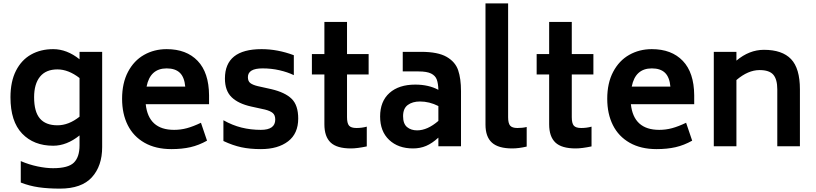

<svg xmlns="http://www.w3.org/2000/svg" viewBox="-20 -866 4832 1137"><path d="M585 -559V5Q585 117 524 184Q463 251 335 251Q264 251 209 243Q154 235 103 215V88Q152 109 202.5 119.5Q253 130 294 130Q384 130 417.5 97Q451 64 451 -5V-64Q375 -3 295 -3Q180 -3 111 -75Q42 -147 42 -290Q42 -383 74.5 -447Q107 -511 164 -543Q221 -575 295 -575Q376 -575 451 -515V-559ZM451 -175V-404Q385 -455 320 -455Q252 -455 217 -412Q182 -369 182 -290Q182 -204 216.5 -164Q251 -124 320 -124Q387 -124 451 -175Z M1011 -97Q1050 -97 1087 -107Q1124 -117 1170 -139L1206 -33Q1158 -6 1108 5.5Q1058 17 995 17Q902 17 836 -20.5Q770 -58 736.5 -125Q703 -192 703 -281Q703 -374 738 -440.5Q773 -507 833 -541Q893 -575 967 -575Q1084 -575 1150.5 -505.5Q1217 -436 1218 -302V-249H843Q859 -97 1011 -97ZM848 -353H1077Q1072 -409 1045 -435Q1018 -461 967 -461Q869 -461 848 -353Z M1303 -31V-154Q1356 -124 1410.5 -110.5Q1465 -97 1525 -97Q1610 -97 1610 -158Q1610 -184 1595.5 -196.5Q1581 -209 1550 -217L1468 -235Q1391 -252 1351.5 -290.5Q1312 -329 1312 -401Q1312 -575 1529 -575Q1624 -575 1720 -539V-421Q1683 -439 1635 -450Q1587 -461 1535 -461Q1448 -461 1448 -409Q1448 -385 1462.5 -374Q1477 -363 1506 -356L1587 -338Q1668 -319 1707 -281Q1746 -243 1746 -164Q1746 -75 1686 -29Q1626 17 1525 17Q1460 17 1409 6Q1358 -5 1303 -31Z M2035 -425V-172Q2035 -136 2047 -122Q2059 -108 2091 -108Q2123 -108 2152 -116V1Q2095 13 2058 13Q1975 13 1938 -22Q1901 -57 1901 -130V-425H1827V-546H1901V-736H2035V-546H2163V-425Z M2710 -326V0H2576V-51Q2539 -17 2503.5 -2Q2468 13 2426 13Q2338 13 2284.5 -37.5Q2231 -88 2231 -176Q2231 -266 2286.5 -315.5Q2342 -365 2439 -365Q2518 -365 2576 -334Q2575 -372 2566.5 -395Q2558 -418 2533 -430.5Q2508 -443 2459 -443H2365V-559H2474Q2573 -559 2624.5 -529.5Q2676 -500 2693 -450.5Q2710 -401 2710 -326ZM2576 -150V-238Q2523 -265 2467 -265Q2423 -265 2395 -244.5Q2367 -224 2367 -178Q2367 -133 2390.5 -113.5Q2414 -94 2450 -94Q2511 -94 2576 -150Z M2855 -128V-846H2989V-172Q2989 -136 3001 -122Q3013 -108 3044 -108Q3075 -108 3099 -114V2Q3052 13 3013 13Q2931 13 2893 -21.5Q2855 -56 2855 -128Z M3366 -425V-172Q3366 -136 3378 -122Q3390 -108 3422 -108Q3454 -108 3483 -116V1Q3426 13 3389 13Q3306 13 3269 -22Q3232 -57 3232 -130V-425H3158V-546H3232V-736H3366V-546H3494V-425Z M3884 -97Q3923 -97 3960 -107Q3997 -117 4043 -139L4079 -33Q4031 -6 3981 5.5Q3931 17 3868 17Q3775 17 3709 -20.5Q3643 -58 3609.5 -125Q3576 -192 3576 -281Q3576 -374 3611 -440.5Q3646 -507 3706 -541Q3766 -575 3840 -575Q3957 -575 4023.5 -505.5Q4090 -436 4091 -302V-249H3716Q3732 -97 3884 -97ZM3721 -353H3950Q3945 -409 3918 -435Q3891 -461 3840 -461Q3742 -461 3721 -353Z M4717 -337V0H4583V-337Q4583 -396 4559.5 -423.5Q4536 -451 4478 -451Q4410 -451 4341 -392V0H4207V-559H4341V-507Q4417 -571 4504 -571Q4612 -571 4664.5 -516Q4717 -461 4717 -337Z"/></svg>

Font: Biryani
Style: Bold
Weight: 700
Designer: Dan Reynolds and Mathieu Reguer
Foundry: Dan Reynolds and Mathieu Reguer
Version: Version 1.004; ttfautohint (v1.1) -l 5 -r 5 -G 72 -x 0 -D la